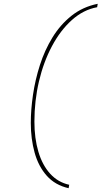

<svg xmlns="http://www.w3.org/2000/svg" viewBox="-20 -770 534 1010"><path d="M142 -123Q142 -192 153.5 -271Q165 -350 190 -428Q215 -506 256 -573Q297 -640 356 -687Q415 -734 494 -750L491 -732Q419 -719 358.5 -665Q298 -611 253.5 -527.5Q209 -444 185 -342Q161 -240 161 -130Q161 -42 182 28.5Q203 99 244 144Q285 189 344 202L341 220Q270 204 226 154.5Q182 105 162 32.5Q142 -40 142 -123Z"/></svg>

Font: Georama ExtraExtended Thin
Style: Italic
Weight: 100
Width: 8
Italic angle: -9°
Designer: Jean-Baptiste Levee
Foundry: Production Type
Version: Version 1.000